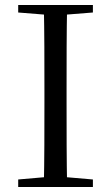

<svg xmlns="http://www.w3.org/2000/svg" viewBox="-20 -748 445 768"><path d="M52.8 0H351.6V-30.1L212.5 -42.1H190.9L52.8 -30.1ZM155.3 0H248.5C246.3 -111.5 246.3 -223.9 246.3 -337V-391.1C246.3 -504.5 246.3 -617.8 248.5 -728H155.3C157.7 -616.6 157.7 -504.3 157.7 -391.1V-336.8C157.7 -223.3 157.7 -110.8 155.3 0ZM52.8 -698 190.9 -686.9H212.5L351.6 -698V-728H52.8Z"/></svg>

Font: Source Han Serif TW VF
Style: Regular
Weight: 250
Designer: Ryoko NISHIZUKA 西塚涼子 (kana & ideographs); Frank Grießhammer (Latin, Greek & Cyrillic); Wenlong ZHANG 张文龙 (bopomofo); San
Foundry: Adobe
Version: Version 2.002;hotconv 1.1.0;makeotfexe 2.6.0